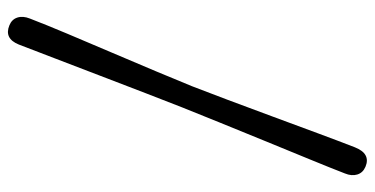

<svg xmlns="http://www.w3.org/2000/svg" viewBox="-249 -546 939 481"><g transform="rotate(90 220.5 -305.5)"><path d="M249.5 -293.5Q234.5 -255.5 213.2 -200.2Q192 -145 169 -85Q146 -25 125.5 28.5Q105 82 91.5 117Q76.5 154 43.5 140.5Q28.5 134.5 24 120.5Q19.5 106.5 26.5 89Q41.5 50 64.2 -4Q87 -58 111.8 -116.2Q136.5 -174.5 158.8 -227.2Q181 -280 196 -317Q210 -353 230 -406.2Q250 -459.5 271.8 -518.5Q293.5 -577.5 313.8 -632Q334 -686.5 349 -725Q365 -765.5 398 -751.5Q413 -745 417.2 -731Q421.5 -717 414.5 -700Q401 -665 379.2 -612Q357.5 -559 333.2 -499.8Q309 -440.5 286.8 -386Q264.5 -331.5 249.5 -293.5Z"/></g></svg>

Font: Fraunces 72pt S100
Style: Regular
Weight: 400
Version: Version 1.000; ttfautohint (v1.8.3)